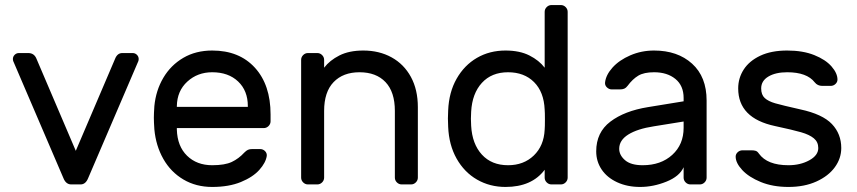

<svg xmlns="http://www.w3.org/2000/svg" viewBox="-20 -730 3394 760"><path d="M329 -25Q319 0 299 0H262Q241 0 231 -25L32 -489Q31 -492 31 -496Q31 -506 38 -513Q45 -520 55 -520H92Q116 -520 125 -496L280 -133L435 -496Q444 -520 464 -520H505Q515 -520 522 -513Q529 -506 529 -496Q529 -492 528 -489Z M1051 -277V-250Q1051 -239 1043 -231Q1035 -223 1024 -223H680V-217Q682 -151 720.5 -113.5Q759 -76 820 -76Q870 -76 897.5 -89Q925 -102 947 -126Q955 -134 961.5 -137Q968 -140 979 -140H1009Q1021 -140 1029 -132Q1037 -124 1036 -113Q1032 -86 1006.5 -57.5Q981 -29 933.5 -9.5Q886 10 820 10Q756 10 706 -19.5Q656 -49 626.5 -101Q597 -153 591 -218Q589 -248 589 -264Q589 -280 591 -310Q597 -372 626.5 -422Q656 -472 705.5 -501Q755 -530 820 -530Q927 -530 989 -462Q1051 -394 1051 -277ZM961 -307V-310Q961 -371 922.5 -407.5Q884 -444 820 -444Q762 -444 721.5 -407Q681 -370 680 -310V-307Z M1607 0H1570Q1559 0 1551 -8Q1543 -16 1543 -27V-291Q1543 -366 1506 -405Q1469 -444 1403 -444Q1338 -444 1300.5 -405Q1263 -366 1263 -291V-27Q1263 -16 1255 -8Q1247 0 1236 0H1199Q1188 0 1180 -8Q1172 -16 1172 -27V-493Q1172 -504 1180 -512Q1188 -520 1199 -520H1236Q1247 -520 1255 -512Q1263 -504 1263 -493V-462Q1285 -491 1323.5 -510.5Q1362 -530 1418 -530Q1481 -530 1530 -503Q1579 -476 1606.5 -425.5Q1634 -375 1634 -306V-27Q1634 -16 1626 -8Q1618 0 1607 0Z M2136 -683Q2136 -694 2144 -702Q2152 -710 2163 -710H2200Q2211 -710 2219 -702Q2227 -694 2227 -683V-27Q2227 -16 2219 -8Q2211 0 2200 0H2163Q2152 0 2144 -8Q2136 -16 2136 -27V-58Q2085 10 1981 10Q1919 10 1868.5 -19Q1818 -48 1787.5 -102Q1757 -156 1754 -228L1753 -261L1754 -293Q1757 -365 1787.5 -418.5Q1818 -472 1868 -501Q1918 -530 1981 -530Q2037 -530 2075.5 -510.5Q2114 -491 2136 -462ZM1991 -444Q1926 -444 1887.5 -402Q1849 -360 1845 -288L1844 -260L1845 -232Q1849 -160 1887.5 -118Q1926 -76 1991 -76Q2053 -76 2093 -114.5Q2133 -153 2136 -217Q2137 -227 2137 -257Q2137 -286 2136 -296Q2133 -366 2094 -405Q2055 -444 1991 -444Z M2686 -329V-342Q2686 -391 2653.5 -417.5Q2621 -444 2569 -444Q2529 -444 2506.5 -430.5Q2484 -417 2464 -390Q2458 -382 2451 -379Q2444 -376 2432 -376H2402Q2391 -376 2382.5 -384Q2374 -392 2375 -403Q2378 -433 2404.5 -462.5Q2431 -492 2475 -511Q2519 -530 2569 -530Q2662 -530 2719.5 -478Q2777 -426 2777 -332V-27Q2777 -16 2769 -8Q2761 0 2750 0H2713Q2702 0 2694 -8Q2686 -16 2686 -27V-68Q2670 -32 2618 -11Q2566 10 2514 10Q2463 10 2423 -8.5Q2383 -27 2361.5 -59Q2340 -91 2340 -131Q2340 -206 2396 -248.5Q2452 -291 2545 -306ZM2686 -249 2568 -230Q2503 -220 2467 -197.5Q2431 -175 2431 -141Q2431 -116 2454 -96Q2477 -76 2524 -76Q2596 -76 2641 -117Q2686 -158 2686 -224Z M2902 -380Q2902 -421 2924 -455Q2946 -489 2989.5 -509.5Q3033 -530 3096 -530Q3158 -530 3203 -512Q3248 -494 3271.5 -467Q3295 -440 3295 -415Q3295 -405 3287 -397.5Q3279 -390 3268 -390H3235Q3216 -390 3205 -404Q3174 -444 3096 -444Q3050 -444 3021.5 -427Q2993 -410 2993 -380Q2993 -355 3007 -342Q3021 -329 3049 -321Q3077 -313 3148 -297Q3236 -278 3273 -239Q3310 -200 3310 -144Q3310 -103 3284.5 -68Q3259 -33 3211.5 -11.5Q3164 10 3101 10Q3039 10 2991.5 -9.5Q2944 -29 2918 -57Q2892 -85 2892 -110Q2892 -120 2900 -127.5Q2908 -135 2919 -135H2955Q2964 -135 2971 -133Q2978 -131 2984 -122Q3017 -76 3101 -76Q3148 -76 3183.5 -95.5Q3219 -115 3219 -144Q3219 -168 3201.5 -182.5Q3184 -197 3151 -206.5Q3118 -216 3048 -231Q2902 -262 2902 -380Z"/></svg>

Font: Contemporary
Style: Regular
Weight: 400
Designer: Victor Tran
Foundry: Victor Tran
Version: Version 1.100